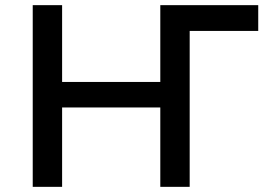

<svg xmlns="http://www.w3.org/2000/svg" viewBox="-20 -725 1053 745"><path d="M107 0V-705H221V-407H602V-705H982V-605H716V0H602V-308H221V0Z"/></svg>

Font: Nunito Sans 6pt SemiBold
Style: Regular
Weight: 600
Version: Version 3.101;gftools[0.9.27]